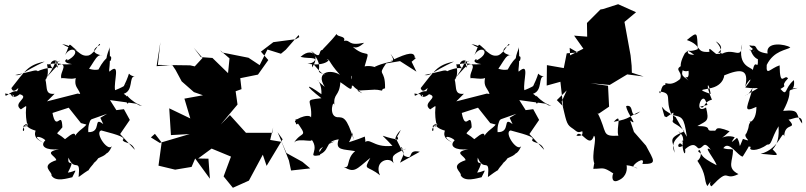

<svg xmlns="http://www.w3.org/2000/svg" viewBox="-20 -762 3826 911"><path d="M239 -317C184 -311 212 -360 187 -408C167 -361 222 -371 203 -457C234 -453 309 -494 231 -460C322 -467 260 -424 271 -390C277 -398 365 -368 348 -420C317 -338 364 -350 363 -295C356 -281 422 -259 404 -299L406 -309L348 -318L203 -281ZM470 -173C419 -213 465 -133 399 -135C394 -197 439 -218 392 -191C404 -164 358 -153 337 -118C336 -148 288 -98 288 -102C243 -142 241 -114 276 -158C272 -245 247 -130 229 -226L306 -251L364 -178L390 -171L414 -196L533 -238L502 -287L627 -270L641 -262C677 -261 633 -253 583 -308C569 -235 618 -286 567 -317C615 -332 590 -400 619 -399C572 -407 611 -442 567 -352C602 -378 579 -354 526 -334C518 -376 555 -471 499 -422C495 -437 505 -441 500 -539C503 -533 462 -458 505 -474C518 -512 482 -499 447 -432C387 -421 363 -486 356 -378C428 -453 432 -510 467 -499C448 -500 394 -517 455 -549C452 -569 435 -512 401 -499C354 -489 350 -539 275 -553C322 -525 305 -546 346 -522C297 -560 319 -564 289 -501C319 -553 375 -515 299 -475C306 -493 261 -465 322 -458C246 -450 279 -481 198 -392C270 -482 236 -510 252 -439C273 -508 180 -464 241 -431C216 -460 103 -401 165 -417C152 -437 153 -427 52 -406C82 -401 80 -417 192 -470C111 -454 98 -424 34 -344C46 -306 81 -371 61 -329C25 -333 3 -288 5 -319C15 -313 53 -320 44 -301C25 -354 23 -273 74 -315C125 -300 36 -274 79 -243C125 -273 91 -262 108 -177C130 -169 65 -141 130 -186C55 -148 108 -118 91 -164C125 -189 76 -164 149 -142C137 -108 164 -97 184 -85C120 -126 182 -114 195 -96C167 -69 198 -47 260 -54C183 -39 245 -23 247 -2C166 25 231 54 224 70C243 104 303 83 323 79C349 28 339 53 302 57C343 -22 297 38 305 -14C333 58 363 -21 353 78C449 7 363 84 427 11C389 34 432 13 446 -11C521 -42 469 -48 471 -62C455 -37 488 -4 514 -77C501 -25 424 -135 461 -143C549 -120 577 -109 562 -98C568 -80 605 -92 620 -51L550 -126L596 -193L568 -244L513 -237L456 -203Z M1351 0 1316 -89 1262 -98 1276 -157 1272 -132H1147L1071 -216L1027 -171L1107 -266L1098 -329L1126 -339L1120 -391L1204 -408L1253 -477L1218 -517L1277 -562L1383 -576L1400 -586L1397 -596L1336 -526L1313 -507L1249 -527L1212 -453L1159 -488L1034 -513L1024 -524L1069 -485L1062 -415L988 -487L933 -491L899 -536L941 -487L904 -447L882 -452L729 -454L741 -562L723 -448L797 -454L813 -430L842 -376L900 -325L943 -310L855 -294L883 -200L783 -248L791 -121L880 -126L738 -84L696 -110L715 -127L747 -86L732 24L811 43L889 30L906 -10L976 86L969 -9L920 -10L984 -57L1076 -19L1041 75L1085 129L1161 95L1227 -28L1245 25L1321 -101L1297 -135L1339 -36L1415 6L1452 37L1361 47Z M1896 -31 1859 -104C1857 -86 1845 -109 1882 -146C1854 -89 1866 -133 1869 -100C1783 -111 1773 -146 1842 -70C1743 -59 1735 -121 1701 -76C1695 -66 1722 -58 1711 -114C1629 -80 1597 -86 1614 -56C1676 -129 1638 -175 1659 -98C1624 -209 1610 -205 1579 -206C1536 -213 1563 -300 1567 -260C1560 -322 1590 -301 1595 -372C1648 -337 1656 -313 1646 -403C1659 -391 1628 -359 1657 -354C1655 -347 1737 -297 1675 -332C1775 -337 1755 -339 1792 -332C1804 -346 1778 -333 1807 -343C1809 -440 1768 -397 1812 -461L1878 -472L1956 -422L1933 -469C1983 -508 1923 -474 1948 -482C1951 -519 1919 -514 1838 -475C1829 -490 1882 -440 1833 -507C1863 -453 1840 -483 1758 -445C1805 -418 1760 -457 1710 -447C1738 -544 1727 -479 1658 -536C1642 -573 1649 -504 1708 -559C1626 -542 1647 -575 1612 -568C1623 -593 1580 -585 1577 -601C1552 -567 1508 -527 1510 -525C1487 -525 1511 -472 1456 -521C1536 -430 1454 -424 1524 -409C1496 -405 1455 -494 1461 -442C1499 -503 1458 -479 1406 -492C1472 -553 1510 -461 1439 -460C1531 -443 1555 -490 1529 -476C1543 -490 1535 -471 1593 -407C1547 -436 1475 -420 1521 -350C1453 -402 1509 -390 1505 -315C1431 -369 1422 -360 1505 -296C1414 -286 1463 -289 1456 -205C1443 -228 1359 -188 1384 -180C1382 -151 1429 -212 1381 -194C1447 -101 1413 -146 1375 -85C1396 -115 1493 -72 1447 -113C1512 -49 1424 -12 1499 -26C1500 -50 1469 -50 1568 -91C1488 -74 1509 -33 1477 -22C1557 -43 1511 -90 1587 -101C1568 -47 1609 -55 1665 -45C1619 -6 1645 39 1611 30C1662 59 1667 45 1737 -13C1702 51 1723 20 1783 70C1752 -1 1832 -21 1847 13C1840 -23 1836 -25 1907 -57C1874 -31 1881 -109 1898 -23C1949 2 1906 -56 1972 -42L1878 10Z M2181 -317C2126 -311 2154 -360 2129 -408C2109 -361 2164 -371 2145 -457C2176 -453 2251 -494 2173 -460C2264 -467 2202 -424 2213 -390C2219 -398 2307 -368 2290 -420C2259 -338 2306 -350 2305 -295C2298 -281 2364 -259 2346 -299L2348 -309L2290 -318L2145 -281ZM2412 -173C2361 -213 2407 -133 2341 -135C2336 -197 2381 -218 2334 -191C2346 -164 2300 -153 2279 -118C2278 -148 2230 -98 2230 -102C2185 -142 2183 -114 2218 -158C2214 -245 2189 -130 2171 -226L2248 -251L2306 -178L2332 -171L2356 -196L2475 -238L2444 -287L2569 -270L2583 -262C2619 -261 2575 -253 2525 -308C2511 -235 2560 -286 2509 -317C2557 -332 2532 -400 2561 -399C2514 -407 2553 -442 2509 -352C2544 -378 2521 -354 2468 -334C2460 -376 2497 -471 2441 -422C2437 -437 2447 -441 2442 -539C2445 -533 2404 -458 2447 -474C2460 -512 2424 -499 2389 -432C2329 -421 2305 -486 2298 -378C2370 -453 2374 -510 2409 -499C2390 -500 2336 -517 2397 -549C2394 -569 2377 -512 2343 -499C2296 -489 2292 -539 2217 -553C2264 -525 2247 -546 2288 -522C2239 -560 2261 -564 2231 -501C2261 -553 2317 -515 2241 -475C2248 -493 2203 -465 2264 -458C2188 -450 2221 -481 2140 -392C2212 -482 2178 -510 2194 -439C2215 -508 2122 -464 2183 -431C2158 -460 2045 -401 2107 -417C2094 -437 2095 -427 1994 -406C2024 -401 2022 -417 2134 -470C2053 -454 2040 -424 1976 -344C1988 -306 2023 -371 2003 -329C1967 -333 1945 -288 1947 -319C1957 -313 1995 -320 1986 -301C1967 -354 1965 -273 2016 -315C2067 -300 1978 -274 2021 -243C2067 -273 2033 -262 2050 -177C2072 -169 2007 -141 2072 -186C1997 -148 2050 -118 2033 -164C2067 -189 2018 -164 2091 -142C2079 -108 2106 -97 2126 -85C2062 -126 2124 -114 2137 -96C2109 -69 2140 -47 2202 -54C2125 -39 2187 -23 2189 -2C2108 25 2173 54 2166 70C2185 104 2245 83 2265 79C2291 28 2281 53 2244 57C2285 -22 2239 38 2247 -14C2275 58 2305 -21 2295 78C2391 7 2305 84 2369 11C2331 34 2374 13 2388 -11C2463 -42 2411 -48 2413 -62C2397 -37 2430 -4 2456 -77C2443 -25 2366 -135 2403 -143C2491 -120 2519 -109 2504 -98C2510 -80 2547 -92 2562 -51L2492 -126L2538 -193L2510 -244L2455 -237L2398 -203Z M2721 -513 2669 -509 2655 -439 2575 -453 2574 -356 2639 -374 2652 -257 2622 -287 2669 -333 2645 -280C2666 -192 2667 -174 2689 -158C2728 -133 2712 -124 2775 -154C2693 -193 2786 -109 2715 -118C2734 -158 2777 -50 2798 -118C2815 -108 2784 -27 2800 14C2828 -17 2803 -29 2795 39C2843 39 2839 27 2890 61C2884 69 2879 112 2916 93C2956 75 2956 37 2953 22C2996 26 3024 49 2986 29C2978 20 3045 -27 3028 16C3101 17 3083 1 3045 -71L2988 -136L2970 -190C3013 -159 2954 -223 2951 -259C2996 -270 2959 -186 3018 -233C2962 -211 2976 -199 2892 -184C2936 -232 2902 -157 2914 -118C2831 -114 2864 -132 2815 -227L2820 -222L2870 -256L2865 -355L2782 -367L2873 -359L2956 -409L3034 -399L2978 -417L2977 -450L2972 -499L2943 -658L2998 -704L2913 -742L2841 -719L2829 -717L2765 -653L2766 -588L2704 -593L2748 -531L2678 -496L2690 -404L2683 -535Z M3302 -256C3324 -239 3314 -278 3358 -289C3324 -365 3342 -383 3352 -316C3286 -339 3314 -334 3342 -342C3423 -353 3418 -421 3415 -404C3495 -437 3535 -436 3516 -351C3529 -383 3565 -408 3516 -347C3588 -335 3603 -363 3515 -307C3523 -315 3526 -303 3551 -345C3532 -262 3496 -221 3569 -255C3569 -175 3521 -179 3542 -187C3525 -157 3541 -176 3522 -130C3499 -110 3562 -83 3505 -103C3480 -44 3499 -76 3477 -108C3441 -77 3451 -88 3466 -111C3407 -131 3376 -76 3442 -139C3360 -172 3387 -138 3368 -142C3314 -138 3373 -164 3289 -164C3333 -190 3347 -184 3330 -252C3269 -215 3311 -332 3329 -281L3337 -264ZM3120 -256C3137 -196 3129 -214 3142 -206C3194 -241 3168 -229 3174 -195C3162 -174 3193 -180 3227 -139C3143 -102 3175 -100 3181 -37C3149 -111 3241 -120 3198 -139C3249 -101 3196 -67 3223 -101C3207 -56 3242 9 3228 -76C3172 -34 3209 -127 3225 -49C3279 -99 3284 -58 3296 -58C3320 -60 3317 -99 3353 -51C3309 -78 3374 -4 3380 22C3295 -22 3322 -23 3293 -43C3298 -68 3320 -22 3289 1C3334 68 3319 92 3336 121C3385 55 3331 110 3356 122C3446 27 3411 100 3484 64C3426 35 3458 2 3458 -50C3454 -59 3441 -49 3412 -59C3438 -99 3481 -21 3504 -19C3548 -87 3524 -64 3543 -65C3526 -47 3573 -41 3620 -76C3643 -74 3637 -101 3674 -163C3677 -113 3671 -81 3646 -53C3686 -14 3664 -28 3589 -32C3680 -55 3692 -152 3701 -115C3702 -187 3771 -141 3718 -199C3718 -180 3789 -235 3786 -176C3750 -221 3782 -244 3696 -236C3757 -350 3692 -324 3765 -345C3709 -343 3755 -321 3747 -382C3699 -342 3718 -301 3683 -340C3725 -363 3676 -346 3719 -390C3702 -415 3681 -340 3679 -452C3634 -437 3614 -399 3618 -454C3652 -523 3713 -524 3730 -537C3706 -553 3611 -567 3622 -508C3550 -517 3582 -548 3548 -545C3511 -554 3573 -523 3555 -517C3584 -572 3542 -507 3537 -526C3542 -537 3544 -494 3576 -481C3578 -420 3564 -491 3552 -429C3550 -443 3477 -443 3501 -552C3498 -473 3464 -539 3404 -506C3379 -506 3426 -512 3376 -566C3408 -548 3408 -525 3387 -513C3426 -504 3419 -509 3378 -506C3351 -526 3342 -543 3346 -516C3277 -511 3315 -546 3239 -572C3293 -616 3286 -608 3291 -529C3233 -504 3213 -548 3274 -502C3217 -502 3264 -538 3230 -510C3187 -433 3222 -418 3247 -426C3254 -357 3202 -434 3253 -372C3228 -405 3196 -392 3234 -459C3162 -431 3224 -428 3207 -387C3153 -342 3133 -383 3137 -359C3111 -361 3118 -297 3107 -328C3177 -321 3131 -293 3167 -217C3217 -206 3225 -211 3239 -113L3186 -206L3135 -239Z"/></svg>

Font: Hussar Lance
Style: ExBd
Weight: 700
Foundry: Cannot Into Space Fonts, PlusOne Fonts
Version: Version 2.270